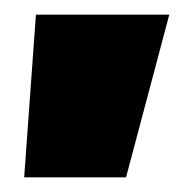

<svg xmlns="http://www.w3.org/2000/svg" viewBox="-20 -135 263 262"><path d="M29 -115H211L152 107H13Z"/></svg>

Font: Cairo Black
Style: Regular
Weight: 900
Designer: Mohamed Gaber, Accademia di Belle Arti di Urbino and others
Foundry: Kief Type Foundry, Accademia di Belle Arti di Urbino and others
Version: Version 3.011